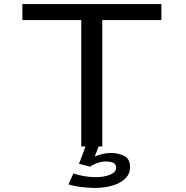

<svg xmlns="http://www.w3.org/2000/svg" viewBox="-20 -720 915 944"><path d="M379.5 0V-621.5H90V-700H773.5V-621.5H483V0ZM445.5 204Q412 204 374.5 199Q337 194 316.5 186.5L341 132.5Q363 140.5 392 145.8Q421 151 451 151Q492 151 521.5 138.8Q551 126.5 551 104Q551 86 536 80Q521 74 500 74Q479.5 74 456.8 82.2Q434 90.5 423.5 99.5L368.5 85.5L400.5 0H465L445.5 50Q461 42.5 482.8 37.2Q504.5 32 525 32Q562.5 32 591 46.8Q619.5 61.5 619.5 101Q619.5 135 595.8 158Q572 181 532.5 192.5Q493 204 445.5 204Z"/></svg>

Font: Trispace SemiExpanded
Style: Regular
Weight: 400
Width: 6
Designer: Tyler Finck
Foundry: Etcetera Type Company
Version: Version 1.210; ttfautohint (v1.8.3)